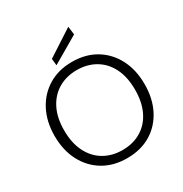

<svg xmlns="http://www.w3.org/2000/svg" viewBox="-209 -1081 1193 1251"><g transform="rotate(-30 387.5 -455.0)"><path d="M387 12Q286 12 210 -33.5Q134 -79 91.5 -160.5Q49 -242 49 -350Q49 -457 91.5 -538.5Q134 -620 210 -666Q286 -712 387 -712Q490 -712 566 -666Q642 -620 684 -538.5Q726 -457 726 -350Q726 -242 684 -160.5Q642 -79 566.5 -33.5Q491 12 387 12ZM388 -49Q467 -49 527.5 -85Q588 -121 621 -188.5Q654 -256 654 -350Q654 -444 621 -511Q588 -578 527.5 -614Q467 -650 388 -650Q309 -650 248.5 -614Q188 -578 154.5 -511Q121 -444 121 -350Q121 -256 154.5 -188.5Q188 -121 248.5 -85Q309 -49 388 -49ZM290 -743 285 -794 482 -922 490 -860Z"/></g></svg>

Font: DM Sans 16pt Light
Style: Regular
Weight: 300
Version: Version 4.004;gftools[0.9.30]